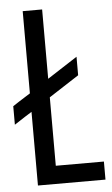

<svg xmlns="http://www.w3.org/2000/svg" viewBox="-54 -1116 483 827"><g transform="rotate(-5 187.5 -702.0)"><path d="M76.2 -325.2Q76.2 -404.3 76.2 -643.6Q56.6 -631.8 0 -594.7Q0 -609.4 0 -651.4Q0 -657.2 0 -674.8Q18.6 -687.5 76.2 -723.6Q76.2 -812.5 76.2 -1079.1Q96.7 -1079.1 160.2 -1079.1Q160.2 -1003.9 160.2 -779.3Q192.4 -799.8 290 -863.3Q290 -842.8 290 -783.2Q257.8 -761.7 160.2 -699.2Q160.2 -625 160.2 -403.3Q211.9 -403.3 368.2 -403.3Q368.2 -383.8 368.2 -325.2Q294.9 -325.2 76.2 -325.2Z"/></g></svg>

Font: Das Gitter
Style: Book
Weight: 400
Version: Version 006.000